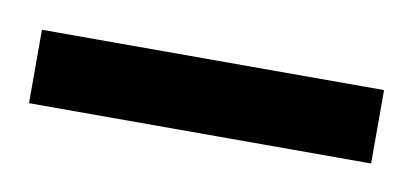

<svg xmlns="http://www.w3.org/2000/svg" viewBox="-40 -730 327 152"><g transform="rotate(10 123.5 -653.5)"><path d="M-14 -624V-683H261V-624Z"/></g></svg>

Font: TitilliumWeb-Regular
Style: Regular
Weight: 400
Version: Version 1.001;PS 57.000;hotconv 1.0.70;makeotf.lib2.5.55311